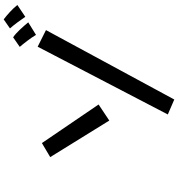

<svg xmlns="http://www.w3.org/2000/svg" viewBox="18 -924 964 1040"><g transform="rotate(-90 500.0 -404.0)"><path d="M929 -749Q917 -767 898 -792.5Q879 -818 866 -832L915 -866Q935 -851 956 -831.5Q977 -812 993 -792ZM831 -691Q818 -713 799 -738Q780 -763 766 -779L818 -815Q837 -802 859.5 -778Q882 -754 899 -733ZM767 -682 857 -637 481 58 400 23ZM169 -614 245 -659 454 -352 367 -294Z"/></g></svg>

Font: Stick
Style: Regular
Weight: 400
Designer: Fontworks Inc.
Foundry: Fontworks Inc.
Version: Version 1.100